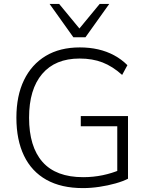

<svg xmlns="http://www.w3.org/2000/svg" viewBox="-20 -956 762 984"><path d="M405 8Q294 8 218 -34.5Q142 -77 103 -158Q64 -239 64 -353Q64 -465 103 -545.5Q142 -626 214.5 -669.5Q287 -713 389 -713Q439 -713 483 -703Q527 -693 565 -672.5Q603 -652 633 -622L606 -572Q557 -616 505.5 -636Q454 -656 388 -656Q263 -656 196 -577Q129 -498 129 -353Q129 -204 198 -126Q267 -48 406 -48Q458 -48 506 -58Q554 -68 596 -86L581 -44V-309H394V-361H636V-40Q611 -27 572 -16Q533 -5 489.5 1.5Q446 8 405 8ZM356 -765 234 -936H283L387 -810L491 -936H540L418 -765Z"/></svg>

Font: Nunito Sans 12pt ExtraLight 12pt Light
Style: Regular
Weight: 300
Version: Version 3.101;gftools[0.9.27]